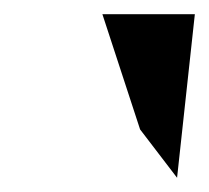

<svg xmlns="http://www.w3.org/2000/svg" viewBox="-20 -797 294 270"><path d="M124 -777 177 -615 229 -547 254 -777Z"/></svg>

Font: Charger Sport
Style: BlkNrwObl
Weight: 900
Designer: Jasper
Foundry: Cannot Into Space Fonts
Version: Version 1.1